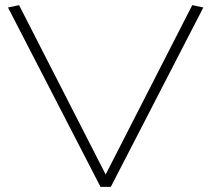

<svg xmlns="http://www.w3.org/2000/svg" viewBox="-20 -725 820 745"><path d="M370 0 11 -696 54 -705 390 -48 726 -705 769 -696 410 0Z"/></svg>

Font: Georama Expanded ExtraLight
Style: Regular
Weight: 250
Width: 7
Designer: Jean-Baptiste Levee
Foundry: Production Type
Version: Version 1.001